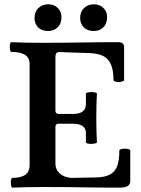

<svg xmlns="http://www.w3.org/2000/svg" viewBox="-20 -860 650 883"><path d="M29.8 -20Q29.8 -29.3 31.7 -35.6Q33.7 -42 37.1 -42Q116.2 -42 116.2 -99.1V-566.9Q116.2 -621.1 32.2 -621.1Q28.8 -621.1 26.9 -627.9Q24.9 -634.8 24.9 -644Q24.9 -653.3 26.9 -659.7Q28.8 -666 32.2 -666Q90.8 -663.1 178.2 -663.1Q235.8 -663.1 278.8 -663.6Q321.8 -664.1 350.6 -664.6Q437 -666 522.9 -666Q537.6 -666 544.2 -660.2Q550.8 -654.3 550.8 -641.1V-491.7Q550.8 -487.8 543.2 -485.4Q535.6 -482.9 525.9 -482.9Q516.1 -482.9 509 -485.1Q502 -487.3 502 -491.7Q502 -536.1 490.5 -563Q479 -589.8 455.1 -602.1Q431.2 -614.3 393.1 -615.7L254.9 -620.6Q243.2 -620.6 239 -615.5Q234.9 -610.4 234.9 -597.2V-351.1Q234.9 -344.2 238.5 -340.1Q242.2 -335.9 249 -335.9H314.9Q375 -335.9 375 -380.9V-429.2Q375 -432.6 382.8 -434.6Q390.6 -436.5 400.9 -436.5Q411.1 -436.5 418.5 -434.6Q425.8 -432.6 425.8 -429.2Q422.9 -384.8 422.9 -317.9Q422.9 -250.5 425.8 -206.1Q425.8 -202.6 417.5 -200.4Q409.2 -198.2 398.4 -198.2Q388.7 -198.2 381.8 -200.2Q375 -202.1 375 -206.1V-248Q375 -291 314.9 -291H249Q234.9 -291 234.9 -275.9V-107.9Q234.9 -86.9 246.3 -71.8Q257.8 -56.6 275.4 -49.3Q293 -42 311 -42L419.9 -43.9Q462.9 -44.4 486.6 -57.9Q510.3 -71.3 519.5 -97.7Q528.8 -124 528.8 -168Q528.8 -171.9 536.4 -174.1Q543.9 -176.3 554.2 -176.3Q564 -176.3 571.5 -174.1Q579.1 -171.9 579.1 -168V-27.8Q579.1 -11.7 567.1 -4.4Q555.2 2.9 528.8 2.9Q441.9 2.9 355.5 1.5Q326.7 1 283.4 0.5Q240.2 0 182.1 0Q109.9 0 37.1 2.9Q33.7 2.9 31.7 -3.9Q29.8 -10.7 29.8 -20ZM138.7 -777.3Q138.7 -806.6 157 -823.5Q175.3 -840.3 201.7 -840.3Q229 -840.3 245.8 -823.2Q262.7 -806.2 262.7 -782.2Q262.7 -751.5 245.1 -734.4Q227.5 -717.3 201.7 -717.3Q171.4 -717.3 155 -734.4Q138.7 -751.5 138.7 -777.3ZM348.6 -777.3Q348.6 -806.6 366.9 -823.5Q385.3 -840.3 411.6 -840.3Q438.5 -840.3 455.6 -823.2Q472.7 -806.2 472.7 -782.2Q472.7 -751.5 455.1 -734.4Q437.5 -717.3 411.6 -717.3Q381.3 -717.3 365 -734.4Q348.6 -751.5 348.6 -777.3Z"/></svg>

Font: JuniusX
Style: Bold
Weight: 700
Designer: Peter S. Baker
Foundry: Briery Creek Software
Version: Version 1.004